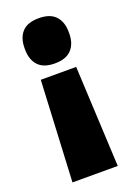

<svg xmlns="http://www.w3.org/2000/svg" viewBox="-129 -560 527 757"><g transform="rotate(-20 134.0 -181.0)"><path d="M208.5 -276.5 229 146.5H39L60 -276.5ZM135 -507.5Q182.5 -507.5 205.2 -483Q228 -458.5 228 -415.5V-410Q228 -367.5 205.2 -342.8Q182.5 -318 135 -318Q87.5 -318 65 -342.8Q42.5 -367.5 42.5 -410V-415.5Q42.5 -458.5 65 -483Q87.5 -507.5 135 -507.5Z"/></g></svg>

Font: Anek Telugu ExtraBold
Style: Regular
Weight: 800
Designer: Omkar Bhoir (Telugu), Yesha Goshar (Latin)
Foundry: Ek Type
Version: Version 1.003